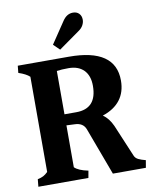

<svg xmlns="http://www.w3.org/2000/svg" viewBox="-96 -971 833 1043"><g transform="rotate(-10 320.0 -449.5)"><path d="M91 -71V-596Q72 -614 30 -628L34 -667H316Q572 -667 572 -491Q572 -427 539 -384Q506 -341 442 -320Q474 -298 494 -254L569 -76Q575 -62 590.5 -54.5Q606 -47 630 -41L623 0H441L344 -261Q330 -299 283 -300L238 -302V-71Q259 -50 313 -39L306 0H30L34 -41Q53 -45 65.5 -51.5Q78 -58 91 -71ZM417 -489Q417 -545 387 -575.5Q357 -606 303 -606Q263 -606 238 -602V-363H303Q417 -363 417 -489ZM322 -865Q345 -899 379 -899Q400 -899 412.5 -886Q425 -873 425 -852Q425 -837 417 -822Q409 -807 393 -796L276 -713L242 -746Z"/></g></svg>

Font: Caladea
Style: Bold
Weight: 700
Designer: Carolina Giovagnoli and Andres Torresi
Foundry: Carolina Giovagnoli & Andres Torresi
Version: Version 1.001